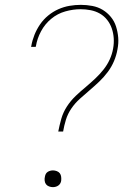

<svg xmlns="http://www.w3.org/2000/svg" viewBox="-20 -763 540 791"><path d="M220 -221Q225 -247 232.5 -273.5Q240 -300 255.5 -324Q271 -348 292 -368Q313 -388 335 -406L336 -407Q355 -423 373 -440Q391 -457 406.5 -476.5Q422 -496 432 -518Q442 -540 446 -563Q450 -585 448.5 -606Q447 -627 440.5 -646Q434 -665 421.5 -681Q409 -697 391.5 -707Q374 -717 353.5 -721Q333 -725 312 -725Q281 -725 249 -716Q217 -707 191 -685.5Q165 -664 149 -634Q133 -604 128 -573L127 -570H108L109 -574Q113 -597 122 -619.5Q131 -642 145 -662.5Q159 -683 178.5 -699Q198 -715 220.5 -725Q243 -735 266.5 -739Q290 -743 313 -743Q337 -743 360.5 -738.5Q384 -734 403 -722.5Q422 -711 436.5 -693.5Q451 -676 458 -654Q465 -632 467 -608.5Q469 -585 464 -560Q460 -536 450 -512Q440 -488 424 -466.5Q408 -445 388.5 -426.5Q369 -408 349 -391Q329 -374 309 -356Q289 -338 274 -316Q259 -294 251.5 -269.5Q244 -245 240 -221ZM198 8Q190 8 182 5Q174 2 169.5 -4Q165 -10 164 -18.5Q163 -27 165 -35Q166 -41 168.5 -46Q171 -51 176 -54.5Q181 -58 187 -59.5Q193 -61 198 -61Q206 -61 214 -58Q222 -55 226.5 -49Q231 -43 232 -34.5Q233 -26 232 -18Q231 -12 228 -7Q225 -2 220 1.5Q215 5 209 6.5Q203 8 198 8Z"/></svg>

Font: Iosevka Thin
Style: Italic
Weight: 100
Italic angle: -9°
Monospace: yes
Designer: Belleve Invis
Foundry: Belleve Invis
Version: Version 32.5.0; ttfautohint (v1.8.4)